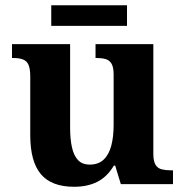

<svg xmlns="http://www.w3.org/2000/svg" viewBox="-20 -705 707 735"><path d="M263.7 10Q177.2 10 136.5 -38.2Q95.8 -86.5 95.8 -187.7V-412.1Q95.8 -441.5 89.2 -456.6Q82.7 -471.7 68.2 -477.3Q53.8 -483 29.5 -483H25.9V-536H248.4V-215.9Q248.4 -173.5 255.3 -141.7Q262.2 -109.8 278.5 -92.3Q294.8 -74.9 323.8 -74.9Q356.2 -74.9 376.4 -93.6Q396.6 -112.4 405.8 -146.6Q415 -180.8 415 -227V-419.1Q415 -448.2 406.6 -461.7Q398.2 -475.3 383.5 -479.1Q368.8 -483 349.3 -483H345.7V-536H567V-116Q567 -87.5 575.6 -73.9Q584.2 -60.3 599.5 -56.7Q614.8 -53 633.9 -53H642.2V0H442.6L420.9 -71.1H415.9Q390.1 -27.9 352.6 -9Q315 10 263.7 10ZM176.2 -606.1V-684.9H466.2V-606.1Z"/></svg>

Font: Noto Serif Lao
Style: Regular
Weight: 400
Designer: Monotype Design Team
Foundry: Monotype Imaging Inc.
Version: Version 2.003